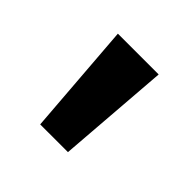

<svg xmlns="http://www.w3.org/2000/svg" viewBox="-83 -793 416 416"><g transform="rotate(45 125.0 -585.0)"><path d="M188 -714 168 -456H83L63 -714Z"/></g></svg>

Font: Noto Sans Symbols SemiBold
Style: Regular
Weight: 600
Version: Version 2.002